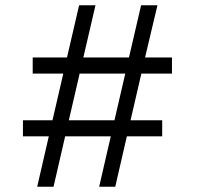

<svg xmlns="http://www.w3.org/2000/svg" viewBox="-20 -708 833 728"><path d="M165 -191 121 0H183L227 -191H400L356 0H417L461 -191H595V-252H475L516 -429H632V-490H530L577 -688H515L469 -490H296L342 -688H280L234 -490H104V-429H220L179 -252H67V-191ZM414 -252H241L282 -429H455Z"/></svg>

Font: Saira UNSAM
Style: Regular
Weight: 400
Designer: Hector Gatti with collaboration of the Omnibus-Type team
Foundry: Omnibus-Type
Version: Version 0.072;PS 000.072;hotconv 1.0.88;makeotf.lib2.5.64775